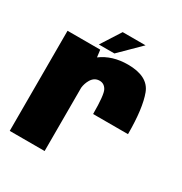

<svg xmlns="http://www.w3.org/2000/svg" viewBox="-170 -860 940 989"><g transform="rotate(30 300.0 -366.0)"><path d="M355 -290Q355 -404.5 340.5 -430Q326 -455.5 299 -455.5Q268.5 -455.5 251 -427Q237 -403.5 234 -376.5V0H26.5V-595.5H221L226.5 -552.5Q290.5 -600.5 384 -600.5Q503.5 -600.5 533 -522.2Q562.5 -444 562.5 -290ZM201.5 -615 276 -731.5H412L294 -615Z"/></g></svg>

Font: Anybody Black
Style: Regular
Weight: 900
Designer: Tyler Finck
Foundry: Etcetera Type Company
Version: Version 1.010; ttfautohint (v1.8.3) -l 8 -r 50 -G 200 -x 14 